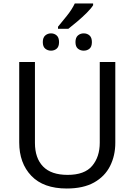

<svg xmlns="http://www.w3.org/2000/svg" viewBox="-20 -1069 771 1099"><path d="M312 -916Q335 -944 363.5 -979.5Q392 -1015 408 -1049H513V-1039Q502 -1021 477 -996Q452 -971 423 -946.5Q394 -922 371 -904H312ZM272 -779Q253 -779 239 -790.5Q225 -802 225 -828Q225 -854 239 -866Q253 -878 272 -878Q291 -878 304.5 -866Q318 -854 318 -828Q318 -802 304.5 -790.5Q291 -779 272 -779ZM459 -779Q440 -779 426 -790.5Q412 -802 412 -828Q412 -854 426 -866Q440 -878 459 -878Q479 -878 492.5 -866Q506 -854 506 -828Q506 -802 492.5 -790.5Q479 -779 459 -779ZM640 -252Q640 -178 610 -118.5Q580 -59 518.5 -24.5Q457 10 362 10Q229 10 159.5 -62.5Q90 -135 90 -254V-714H180V-251Q180 -164 226.5 -116Q273 -68 367 -68Q464 -68 507.5 -119.5Q551 -171 551 -252V-714H640Z"/></svg>

Font: Noto Sans
Style: Regular
Weight: 400
Designer: Monotype Design Team
Foundry: Monotype Imaging Inc.
Version: Version 2.007